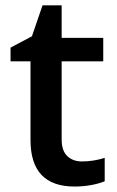

<svg xmlns="http://www.w3.org/2000/svg" viewBox="-20 -680 433 710"><path d="M283.2 -83Q325.2 -83 367.2 -96.2V-9.8Q348.1 -1.5 318.1 4.2Q288.1 9.8 255.9 9.8Q92.8 9.8 92.8 -162.1V-453.1H19V-503.9L98.1 -545.9L137.2 -660.2H208V-540H361.8V-453.1H208V-164.1Q208 -122.6 228.8 -102.8Q249.5 -83 283.2 -83Z"/></svg>

Font: f2_56222          
Style: Regular
Weight: 600
Foundry: Ascender Corporation
Version: Version 1.10